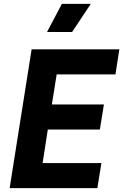

<svg xmlns="http://www.w3.org/2000/svg" viewBox="-20 -976 640 996"><path d="M144 -720H599L579 -590H274L249 -434H519L498 -304H228L201 -130H506L485 0H30ZM451 -956H301L224 -810H354Z"/></svg>

Font: JetBrains Mono ExtraBold
Style: Italic
Weight: 800
Designer: Philipp Nurullin, Konstantin Bulenkov
Foundry: JetBrains
Version: Version 1.000; ttfautohint (v1.8.3)